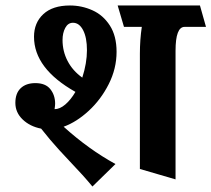

<svg xmlns="http://www.w3.org/2000/svg" viewBox="-20 -600 771 700"><path d="M212 -138Q304 -55 401 -2L317 80Q284 40 236 -10Q229 -17 196 -53Q163 -89 130 -131Q89 -139 62.5 -164.5Q36 -190 36 -225Q36 -260 55.5 -278.5Q75 -297 109 -297Q146 -297 163.5 -275Q181 -253 181 -222Q181 -216 179 -202Q198 -202 218 -219Q238 -236 255 -265Q104 -350 104 -466Q104 -517 138 -548.5Q172 -580 235 -580Q278 -580 317 -562.5Q356 -545 380.5 -507Q405 -469 405 -411Q405 -350 376.5 -293.5Q348 -237 303.5 -196Q259 -155 212 -138ZM653 -502Q620 -502 620 -415V54L490 16V-404Q490 -455 497 -502H432L409 -580H709L731 -502ZM280 -317Q297 -370 297 -417Q297 -463 283 -490Q269 -517 246 -517Q228 -517 218 -498.5Q208 -480 208 -454Q208 -413 226.5 -377.5Q245 -342 280 -317Z"/></svg>

Font: Sumana
Style: Bold
Weight: 700
Designer: Cyreal, Alexei Vanyashin (Devanagari), Olga Karpushina (Latin)
Foundry: Cyreal
Version: Version 1.015;PS 001.015;hotconv 1.0.70;makeotf.lib2.5.58329